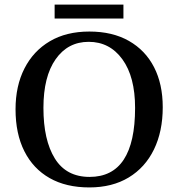

<svg xmlns="http://www.w3.org/2000/svg" viewBox="-20 -807 780 840"><path d="M371 13Q269 13 197 -28Q125 -69 86.5 -145.5Q48 -222 48 -329Q48 -431 87 -507.5Q126 -584 198 -626.5Q270 -669 371 -669Q472 -669 544 -628Q616 -587 654 -513Q692 -439 692 -338Q692 -232 653.5 -153Q615 -74 543 -30.5Q471 13 371 13ZM372 -33Q571 -33 571 -335Q571 -471 515.5 -547.5Q460 -624 368 -624Q277 -624 223.5 -548Q170 -472 170 -335Q170 -194 220 -113.5Q270 -33 372 -33ZM520 -726H219V-787H520Z"/></svg>

Font: STIX Two Text Medium
Style: Regular
Weight: 500
Designer: Ross Mills, John Hudson & Paul Hanslow, Tiro Typeworks Ltd; with prior portions MicroPress Inc., and Coen Hoffman.
Foundry: Tiro Typeworks Ltd
Version: Version 2.13 b171